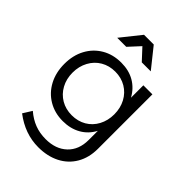

<svg xmlns="http://www.w3.org/2000/svg" viewBox="-269 -862 1173 1173"><g transform="rotate(45 318.0 -275.5)"><path d="M42 0ZM554.2 -525.9V-55.2Q554.2 21 521 77.9Q487.8 134.8 428 165.3Q368.2 195.8 289.1 195.8Q173.8 195.8 73.2 119.1L108.9 62Q148.9 96.2 191.9 112.5Q234.9 128.9 286.1 128.9Q373 128.9 424.6 79.8Q476.1 30.8 476.1 -53.2V-132.8Q448.2 -79.6 398.2 -51.3Q348.1 -22.9 282.2 -22.9Q212.4 -22.9 157.7 -55.4Q103 -87.9 72.5 -145.5Q42 -203.1 42 -276.9Q42 -351.1 72.5 -408Q103 -464.8 157.5 -496.8Q211.9 -528.8 283.2 -528.8Q349.1 -528.8 397.9 -500.5Q446.8 -472.2 476.1 -418.9V-525.9ZM476.1 -274.9Q476.1 -329.1 453.1 -372.1Q430.2 -415 389.2 -439.5Q348.1 -463.9 295.9 -463.9Q244.1 -463.9 203.1 -439.9Q162.1 -416 138.7 -372.6Q115.2 -329.1 115.2 -274.9Q115.2 -220.7 138.7 -177.7Q162.1 -134.8 203.1 -110.8Q244.1 -86.9 295.9 -86.9Q348.1 -86.9 389.2 -110.8Q430.2 -134.8 453.1 -178Q476.1 -221.2 476.1 -274.9ZM447.8 -618.2H370.1L302.7 -690.9L235.8 -618.2H157.7L260.7 -747.1H344.7Z"/></g></svg>

Font: Argentum Sans Light
Style: Regular
Weight: 300
Designer: Julieta Ulanovsky (Modified by Cristiano Sobral)
Foundry: Julieta Ulanovsky
Version: Version 1.000; ttfautohint (v1.5.65-e2d9)